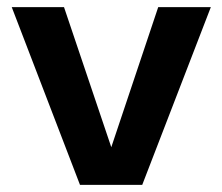

<svg xmlns="http://www.w3.org/2000/svg" viewBox="-20 -520 625 540"><path d="M425 -500 293 -106 160 -500H13L205 0H380L573 -500Z"/></svg>

Font: Goli SemiBold
Style: Regular
Weight: 600
Designer: jaikishan Patel
Foundry: MagicType
Version: Version 1.000;Glyphs 3.2 (3242)